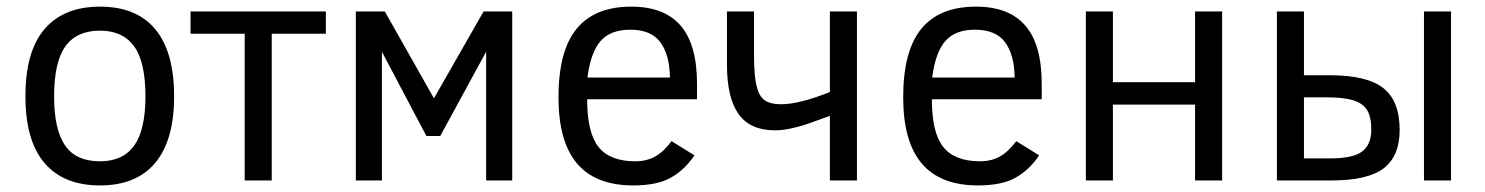

<svg xmlns="http://www.w3.org/2000/svg" viewBox="-20 -547 4501 582"><path d="M507.8 -254.9Q507.8 -121.6 450.4 -53.2Q393.1 15.1 283.2 15.1Q173.3 15.1 115.2 -52.5Q57.1 -120.1 57.1 -254.9Q57.1 -392.1 115.5 -459.5Q173.8 -526.9 283.2 -526.9Q393.6 -526.9 450.7 -458.3Q507.8 -389.6 507.8 -254.9ZM420.9 -254.9Q420.9 -359.4 386.5 -406.7Q352.1 -454.1 283.2 -454.1Q212.4 -454.1 178.2 -406.5Q144 -358.9 144 -254.9Q144 -154.8 177 -106.4Q210 -58.1 283.2 -58.1Q353 -58.1 387 -106Q420.9 -153.8 420.9 -254.9Z M967.8 -444.8H803.7V0H721.7V-444.8H557.6V-512.2H967.8Z M1532.7 0H1453.6V-390.1L1314.5 -134.8H1272.5L1137.7 -390.1V0H1058.6V-512.2H1146.5L1295.4 -249L1445.8 -512.2H1532.7Z M1759.8 -246.1Q1759.8 -144.5 1794.4 -101.3Q1829.1 -58.1 1905.8 -58.1Q1939.9 -58.1 1965.8 -72.5Q1991.7 -86.9 2015.6 -119.1L2085 -76.2Q2055.7 -32.2 2013.7 -8.5Q1971.7 15.1 1899.9 15.1Q1785.6 15.1 1729.2 -51.3Q1672.9 -117.7 1672.9 -252Q1672.9 -392.6 1727.8 -459.7Q1782.7 -526.9 1893.6 -526.9Q1993.2 -526.9 2043 -469.5Q2092.8 -412.1 2092.8 -293V-246.1ZM2010.7 -312Q2009.8 -380.9 1981.7 -418.9Q1953.6 -457 1890.6 -457Q1830.6 -457 1800.5 -422.6Q1770.5 -388.2 1760.7 -312Z M2183.6 -512.2H2265.6V-380.9Q2265.6 -319.3 2272.9 -287.8Q2280.3 -256.3 2297.1 -243.7Q2314 -231 2347.7 -231Q2402.8 -231 2495.6 -268.1V-512.2H2577.6V0H2495.6V-195.8L2455.1 -181.2Q2377.4 -151.9 2329.6 -151.9Q2253.9 -151.9 2218.8 -201.2Q2183.6 -250.5 2183.6 -351.1Z M2804.7 -246.1Q2804.7 -144.5 2839.4 -101.3Q2874 -58.1 2950.7 -58.1Q2984.9 -58.1 3010.7 -72.5Q3036.6 -86.9 3060.5 -119.1L3129.9 -76.2Q3100.6 -32.2 3058.6 -8.5Q3016.6 15.1 2944.8 15.1Q2830.6 15.1 2774.2 -51.3Q2717.8 -117.7 2717.8 -252Q2717.8 -392.6 2772.7 -459.7Q2827.6 -526.9 2938.5 -526.9Q3038.1 -526.9 3087.9 -469.5Q3137.7 -412.1 3137.7 -293V-246.1ZM3055.7 -312Q3054.7 -380.9 3026.6 -418.9Q2998.5 -457 2935.5 -457Q2875.5 -457 2845.5 -422.6Q2815.4 -388.2 2805.7 -312Z M3684.6 0H3602.5V-230H3353.5V0H3271.5V-512.2H3353.5V-297.9H3602.5V-512.2H3684.6Z M4296.4 0V-512.2H4378.4V0ZM3932.6 -318.8H4012.7Q4123.5 -318.8 4173.1 -280Q4222.7 -241.2 4222.7 -152.8Q4222.7 -74.2 4174.6 -37.1Q4126.5 0 4015.6 0H3850.6V-512.2H3932.6ZM4136.7 -153.8Q4136.7 -193.8 4123.5 -214.1Q4110.4 -234.4 4081.3 -243.2Q4052.2 -252 4000.5 -252H3932.6V-66.9H4012.7Q4081.5 -66.9 4109.1 -87.9Q4136.7 -108.9 4136.7 -153.8Z"/></svg>

Font: Lorenzo Sans
Style: Regular
Weight: 400
Foundry: Intel Corporation
Version: Version 1.00; ttfautohint (v1.5)